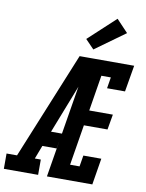

<svg xmlns="http://www.w3.org/2000/svg" viewBox="-146 -1064 863 1137"><g transform="rotate(10 285.0 -496.0)"><path d="M-42 0V-92H21L284 -735H378Q354 -674 330.5 -612.5Q307 -551 283 -490L195 -265H261L245 -173H159L128 -92H164V0ZM217 0 338 -735H612L585 -576H477L488 -643H431L396 -428H538L522 -336H380L340 -92H397L408 -159H516L490 0ZM357 -788 305 -842 467 -992 537 -918Z"/></g></svg>

Font: Iosevka Slab Semibold Extended
Style: Italic
Weight: 600
Width: 7
Italic angle: -9°
Monospace: yes
Designer: Belleve Invis
Foundry: Belleve Invis
Version: Version 11.1.0; ttfautohint (v1.8.3)